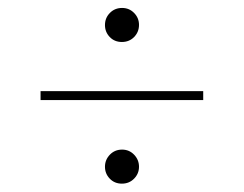

<svg xmlns="http://www.w3.org/2000/svg" viewBox="-20 -482 598 471"><path d="M279.5 -115Q297 -115 309 -102.5Q321 -90 321 -73Q321 -56 309 -43.8Q297 -31.5 279 -31.5Q261 -31.5 249.2 -43.8Q237.5 -56 237.5 -73Q237.5 -90 249.5 -102.5Q261.5 -115 279.5 -115ZM279.5 -462.5Q297 -462.5 309 -450.2Q321 -438 321 -421Q321 -403.5 309 -391.2Q297 -379 279 -379Q261 -379 249.2 -391.2Q237.5 -403.5 237.5 -420.5Q237.5 -438 249.5 -450.2Q261.5 -462.5 279.5 -462.5ZM79.5 -258.5H478.5V-236.5H79.5Z"/></svg>

Font: Newsreader 60pt ExtraLight
Style: Regular
Weight: 250
Designer: Hugues Gentile
Foundry: Production Type
Version: Version 1.003